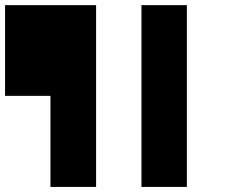

<svg xmlns="http://www.w3.org/2000/svg" viewBox="-20 -740 940 760"><path d="M179.7 -719.7Q240.2 -719.7 360.4 -719.7Q360.4 -480.5 360.4 0Q299.8 0 179.7 0Q179.7 -120.1 179.7 -360.4Q120.1 -360.4 0 -360.4Q0 -480.5 0 -719.7Q59.6 -719.7 179.7 -719.7ZM540 -719.7Q599.6 -719.7 719.7 -719.7Q719.7 -480.5 719.7 0Q660.2 0 540 0Q540 -240.2 540 -719.7Z"/></svg>

Font: Pixelfont
Style: 5 px
Weight: 400
Designer: Eugene Lysy
Version: Version 1.0.2 (beta)